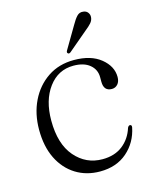

<svg xmlns="http://www.w3.org/2000/svg" viewBox="-98 -679 593 754"><g transform="rotate(-15 198.0 -302.0)"><path d="M377.5 -331.5Q377.5 -313 368 -302.2Q358.5 -291.5 344 -291.5Q311 -291.5 311 -330V-348Q311 -379.5 287.2 -399.2Q263.5 -419 221 -419Q158.5 -419 120 -367.2Q81.5 -315.5 81.5 -233Q81.5 -137.5 126 -86Q170.5 -34.5 237.5 -34.5Q287 -34.5 319.8 -60.2Q352.5 -86 365.5 -128Q369.5 -136 375 -136Q383 -136 381.5 -125.5Q369.5 -66 326 -28.2Q282.5 9.5 216 9.5Q160.5 9.5 117.5 -17.2Q74.5 -44 50.2 -93.2Q26 -142.5 26 -210.5Q26 -275 51.2 -327Q76.5 -379 122 -409.5Q167.5 -440 228.5 -440Q297.5 -440 337.5 -407.5Q377.5 -375 377.5 -331.5ZM265.5 -573Q277 -593.5 287.5 -604.8Q298 -616 313 -614Q325.5 -613 332 -604.2Q338.5 -595.5 337.5 -585Q336.5 -572 327.2 -561.8Q318 -551.5 304.5 -541L223.5 -472.5Q216.5 -467.5 212.5 -472Q208 -476 213 -484Z"/></g></svg>

Font: Fraunces 144pt Soft Light
Style: Regular
Weight: 300
Version: Version 1.000;[0bf87f6ff]